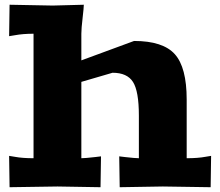

<svg xmlns="http://www.w3.org/2000/svg" viewBox="-20 -781 920 802"><path d="M330.1 -761.2Q330.1 -749.5 325 -705.6Q319.8 -661.6 319.8 -640.1V-528.8L540 -609.9Q660.6 -609.9 710.2 -554.7Q759.8 -499.5 759.8 -365.2V-120.1Q806.6 -120.1 837.9 -126L861.8 -129.9L859.9 1L660.2 -2L480 1L478 -127.9L502 -125Q544.9 -120.1 560.1 -120.1V-297.9Q560.1 -399.9 535.6 -438.5Q511.2 -477.1 450.2 -477.1L319.8 -439V-120.1Q335 -120.1 377.9 -125L401.9 -127.9L399.9 1L220.2 -2L20 1L18.1 -129.9L42 -126Q73.2 -120.1 120.1 -120.1V-640.1Q75.7 -640.1 42 -633.8L18.1 -629.9L20 -761.2L200.2 -757.8Z"/></svg>

Font: Zantroke
Style: Regular
Weight: 500
Foundry: gluk
Version: Version 0.36